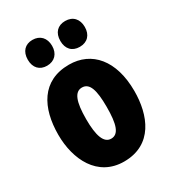

<svg xmlns="http://www.w3.org/2000/svg" viewBox="-187 -871 890 986"><g transform="rotate(-30 258.0 -378.5)"><path d="M89 -690C89 -642 117 -614 160 -614C205 -614 233 -644 233 -690C233 -737 205 -767 160 -767C117 -767 89 -739 89 -690ZM282 -690C282 -643 309 -614 354 -614C400 -614 427 -644 427 -690C427 -737 400 -767 354 -767C310 -767 282 -739 282 -690ZM483 -278C483 -460 393 -563 259 -563C97 -563 32 -437 32 -278C32 -132 100 10 257 10C427 10 483 -136 483 -278ZM196 -276C196 -380 215 -428 258 -428C303 -428 319 -379 319 -278C319 -176 303 -125 258 -125C215 -125 196 -177 196 -276Z"/></g></svg>

Font: Noto Sans Lao Looped ExtraCondensed Black
Style: Regular
Weight: 900
Width: 2
Designer: Mark Frömberg, Ben Mitchell
Foundry: The Fontpad Ltd
Version: Version 1.002